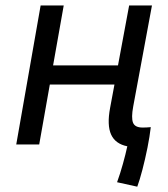

<svg xmlns="http://www.w3.org/2000/svg" viewBox="-20 -538 626 715"><path d="M491.2 157.2 416 140.6Q427.7 108.4 437.7 72.3Q447.8 36.1 454.1 6.8Q409.7 -2 393.8 -36.9Q377.9 -71.8 390.1 -136.7L406.2 -223.1H165.5L126 0H40.5L131.3 -517.6H217.3L177.7 -294.4H419.4L460.9 -517.6H545.9L476.1 -141.6Q468.3 -99.6 475.3 -81.3Q482.4 -63 511.2 -63Q525.4 -63 541.5 -64.5Q537.6 -30.3 529.1 12.5Q520.5 55.2 510.3 94.2Q500 133.3 491.2 157.2Z"/></svg>

Font: Cascadia Mono PL SemiLight
Style: Italic
Weight: 350
Italic angle: -10°
Monospace: yes
Designer: Aaron Bell
Foundry: Saja Typeworks
Version: Version 2404.023; ttfautohint (v1.8.4)